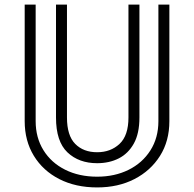

<svg xmlns="http://www.w3.org/2000/svg" viewBox="-20 -800 849 840"><path d="M590 -780V-286Q590 -216 565.5 -172Q541 -128 499.5 -107Q458 -86 405 -86Q325 -86 275 -133.5Q225 -181 225 -286V-780H273V-286Q273 -207 309 -170.5Q345 -134 405 -134Q464 -134 503 -170.5Q542 -207 542 -286V-780ZM721 -780V-270Q721 -183 680 -118Q639 -53 568 -16.5Q497 20 405 20Q311 20 239.5 -16.5Q168 -53 128 -118.5Q88 -184 88 -270V-780H136V-270Q136 -198 170 -143Q204 -88 265 -57.5Q326 -27 405 -27Q482 -27 542.5 -57Q603 -87 638 -142Q673 -197 673 -270V-780Z"/></svg>

Font: Train One
Style: Regular
Weight: 400
Designer: Fontworks Inc.
Foundry: Fontworks Inc.
Version: Version 1.100